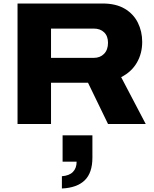

<svg xmlns="http://www.w3.org/2000/svg" viewBox="-20 -707 881 1095"><path d="M80 0V-687H565Q641 -687 691 -657.5Q741 -628 766 -578Q791 -528 791 -468Q791 -402 760.5 -349.5Q730 -297 671 -267L811 0H596L482 -235H271V0ZM271 -377H515Q551 -377 573.5 -400Q596 -423 596 -463Q596 -501 574 -522.5Q552 -544 515 -544H271ZM333 368V298Q375 295 396 273.5Q417 252 417 215H337V65H507V192Q507 279 463 321.5Q419 364 333 368Z"/></svg>

Font: Archivo SemiExpanded ExtraBold
Style: Regular
Weight: 800
Width: 6
Designer: Hector Gatti
Foundry: Omnibus-Type
Version: Version 2.001; ttfautohint (v1.8.3)